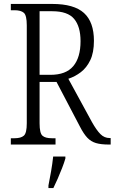

<svg xmlns="http://www.w3.org/2000/svg" viewBox="-20 -734 582 975"><path d="M35 0V-32H54Q86 -32 101 -45Q116 -58 116 -108V-605Q116 -656 101 -669Q86 -682 54 -682H35V-714H245Q356 -714 406.5 -668Q457 -622 457 -527Q457 -467 438.5 -428.5Q420 -390 390.5 -367.5Q361 -345 327 -334L447 -114Q470 -73 490 -53Q510 -33 537 -33H542V0H533Q493 0 467.5 -7.5Q442 -15 423.5 -34.5Q405 -54 386 -91L267 -318H181V-108Q181 -58 195.5 -45Q210 -32 243 -32H262V0ZM236 -354Q315 -354 352 -398Q389 -442 389 -525Q389 -599 356.5 -638Q324 -677 245 -677H181V-354ZM226 208Q233 173 239.5 135.5Q246 98 250 61H312V71Q306 92 295.5 119Q285 146 273 173.5Q261 201 251 221H226Z"/></svg>

Font: Noto Serif Tamil Condensed Light
Style: Italic
Weight: 300
Width: 3
Italic angle: -12°
Designer: Indian Type Foundry, Tom Grace, and the Monotype Design Team
Foundry: Monotype Imaging Inc.
Version: Version 2.003; ttfautohint (v1.8.4.7-5d5b)